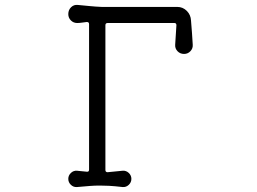

<svg xmlns="http://www.w3.org/2000/svg" viewBox="-20 -744 1040 776"><path d="M291 12Q277 13 266.5 3Q256 -7 256 -21Q256 -35 266.5 -45Q277 -55 291 -54Q300 -53 310.5 -52Q321 -51 331 -50H333Q340 -50 340 -59V-646Q340 -656 330 -655Q320 -654 310.5 -652.5Q301 -651 292 -651Q277 -651 266.5 -661.5Q256 -672 256 -687Q256 -704 267.5 -715Q279 -726 295 -724Q317 -722 342 -719.5Q367 -717 392 -716H697Q719 -716 735 -700Q751 -684 752 -661Q754 -635 756 -610Q758 -585 759 -563Q760 -548 749.5 -537Q739 -526 724 -526Q708 -526 697.5 -537Q687 -548 688 -563L693 -642Q693 -651 685 -651H415Q406 -651 406 -642V-57Q406 -48 415 -48L476 -54Q490 -55 500.5 -45Q511 -35 511 -21Q511 -7 500.5 3Q490 13 476 12Q441 8 420.5 7Q400 6 383 6Q364 6 344 7.5Q324 9 291 12Z"/></svg>

Font: Kiwi Maru Light
Style: Regular
Weight: 300
Designer: Hiroki-Chan
Version: Version 1.100